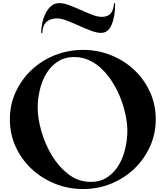

<svg xmlns="http://www.w3.org/2000/svg" viewBox="-20 -1209 1071 1242"><path d="M246.2 -995Q246.2 -1025 253.1 -1058.8Q260 -1092.5 274.4 -1121.9Q288.8 -1151.2 310.6 -1170Q332.5 -1188.8 363.8 -1188.8Q392.5 -1188.8 428.8 -1175Q465 -1161.2 502.5 -1144.4Q540 -1127.5 575.6 -1113.8Q611.2 -1100 638.8 -1100Q677.5 -1100 696.2 -1122.5Q715 -1145 717.5 -1187.5H725Q725 -1103.8 702.5 -1050Q680 -996.2 633.8 -996.2Q606.2 -996.2 568.1 -1010.6Q530 -1025 490 -1043.1Q450 -1061.2 412.5 -1075.6Q375 -1090 348.8 -1090Q331.2 -1090 314.4 -1085.6Q297.5 -1081.2 284.4 -1070.6Q271.2 -1060 263.1 -1041.9Q255 -1023.8 253.8 -995ZM517.5 13.8Q420 13.8 334.4 -21.2Q248.8 -56.2 183.8 -116.9Q118.8 -177.5 81.2 -260Q43.8 -342.5 43.8 -437.5Q43.8 -532.5 81.9 -614.4Q120 -696.2 184.4 -756.9Q248.8 -817.5 335 -851.9Q421.2 -886.2 517.5 -886.2Q612.5 -886.2 698.1 -851.9Q783.8 -817.5 848.1 -756.9Q912.5 -696.2 950 -614.4Q987.5 -532.5 987.5 -437.5Q987.5 -342.5 950 -260.6Q912.5 -178.8 848.8 -117.5Q785 -56.2 699.4 -21.2Q613.8 13.8 517.5 13.8ZM223.8 -512.5Q223.8 -443.8 247.5 -360.6Q271.2 -277.5 315 -204.4Q358.8 -131.2 422.5 -81.9Q486.2 -32.5 566.2 -32.5Q631.2 -32.5 676.2 -63.8Q721.2 -95 749.4 -143.1Q777.5 -191.2 790.6 -250Q803.8 -308.8 803.8 -362.5Q803.8 -408.8 793.1 -461.2Q782.5 -513.8 762.5 -566.9Q742.5 -620 712.5 -669.4Q682.5 -718.8 645 -756.9Q607.5 -795 561.2 -817.5Q515 -840 461.2 -840Q397.5 -840 351.9 -809.4Q306.2 -778.8 278.1 -730.6Q250 -682.5 236.9 -625Q223.8 -567.5 223.8 -512.5Z"/></svg>

Font: Equateur
Style: Regular
Weight: 400
Designer: Ange Degheest & Eugénie Bidaut
Foundry: Velvetyne Type Foundry
Version: Version 1.000;FEAKit 1.0